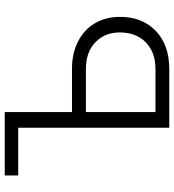

<svg xmlns="http://www.w3.org/2000/svg" viewBox="20 -788 768 849"><g transform="rotate(-90 404.5 -364.0)"><path d="M52.7 -668V-727.5H333V-430.2H522.9Q593.8 -430.2 645.5 -403.3Q697.3 -376.5 725.6 -328.9Q753.9 -281.2 753.9 -217.8Q753.9 -119.1 691.7 -59.6Q629.4 0 522.9 0H263.7V-668ZM333 -368.7V-61H522.9Q598.1 -61 641.6 -104.2Q685.1 -147.5 685.1 -218.8Q685.1 -284.7 641.6 -326.7Q598.1 -368.7 522.9 -368.7Z"/></g></svg>

Font: Inter Light
Style: Regular
Weight: 300
Designer: Rasmus Andersson
Foundry: rsms
Version: Version 4.000;git-a52131595